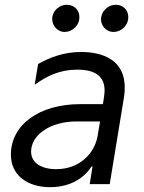

<svg xmlns="http://www.w3.org/2000/svg" viewBox="-20 -770 604 803"><path d="M250 -636.4C281.2 -636.4 306.8 -660.5 311.1 -687.5C316.8 -723 294 -750 258.5 -750C231.5 -750 203.1 -728.7 198.9 -698.9C194.2 -666.2 218.8 -636.4 250 -636.4ZM454.5 -636.4C485.8 -636.4 511.4 -660.5 515.6 -687.5C521.3 -723 498.6 -750 463.1 -750C436.1 -750 408.4 -728.7 403.4 -698.9C397.7 -664.8 423.3 -636.4 454.5 -636.4ZM189.6 12.8C281.2 12.8 336.6 -32 362.9 -73.9H367.2L355.1 0H438.9L497.9 -359.4C526.3 -531.2 390.6 -552.6 319.6 -552.6C250 -552.6 191.8 -532 139.2 -502.1L125 -415.5C177.6 -453.8 232.2 -478.7 303.3 -478.7C387.8 -478.7 426.8 -443.2 415.5 -367.9L410.5 -334.5H316.1C144.2 -334.5 25.6 -248.6 25.6 -122.9C25.6 -36.9 94.5 12.8 189.6 12.8ZM215.2 -62.5C152 -62.5 110.1 -89.5 110.1 -135.7C110.1 -207.4 192.5 -262.1 299.7 -262.1H398.4L388.5 -203.1C375.7 -126.4 311.1 -62.5 215.2 -62.5Z"/></svg>

Font: TID UI
Style: Italic
Weight: 400
Italic angle: -9.39999°
Designer: The TID Project Authors
Foundry: Bakken & Bæck
Version: Version 1.001;hotconv 1.0.109;makeotfexe 2.5.65596